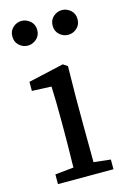

<svg xmlns="http://www.w3.org/2000/svg" viewBox="-118 -822 585 879"><g transform="rotate(-15 175.0 -382.5)"><path d="M135 -706.5Q135 -680 116.5 -664Q98 -648 75.5 -648Q53 -648 35 -664Q17 -680 17 -706.5Q17 -733 35 -749Q53 -765 75.5 -765Q98 -765 116.5 -749Q135 -733 135 -706.5ZM326 -706.5Q326 -680 308 -664Q290 -648 267 -648Q244 -648 226 -664Q208 -680 208 -706.5Q208 -733 226 -749Q244 -765 267 -765Q290 -765 308 -749Q326 -733 326 -706.5ZM226 -373V-228L227 -73Q227 -63 227 -55L307 -46V0H44V-46L132 -55Q132 -63 132 -73Q134 -152 134 -228V-284Q134 -372 131 -439L39 -443V-453V-478V-486L207 -524L228 -510Z"/></g></svg>

Font: Early Summer Mincho Screen
Style: Regular
Weight: 400
Designer: GuiWonder
Version: Version 1.002